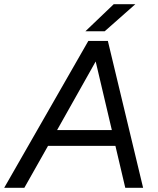

<svg xmlns="http://www.w3.org/2000/svg" viewBox="-52 -895 754 915"><path d="M-32 0 369 -700H462L630 0H545L498 -200H177L64 0ZM220 -275H481L404 -602ZM355 -746 490 -875H593L447 -746Z"/></svg>

Font: Figtree
Style: Italic
Weight: 400
Italic angle: -9.5°
Foundry: Erik Kennedy
Version: Version 2.001; ttfautohint (v1.8.4.7-5d5b);gftools[0.9.27]